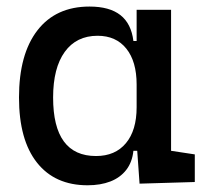

<svg xmlns="http://www.w3.org/2000/svg" viewBox="-20 -547 626 577"><path d="M243.2 9.8Q145 9.8 91.1 -58.3Q37.1 -126.5 37.1 -253.9Q37.1 -384.3 92.5 -455.8Q147.9 -527.3 249 -527.3Q309.1 -527.3 341.8 -501.7Q374.5 -476.1 380.9 -423.8H420.9L390.6 -293Q390.6 -362.3 359.6 -400.9Q328.6 -439.5 273.4 -439.5Q209.5 -439.5 174.6 -391.1Q139.6 -342.8 139.6 -253.9Q139.6 -78.1 268.6 -78.1Q326.2 -78.1 358.4 -116.7Q390.6 -155.3 390.6 -224.6V-252L425.8 -93.8H380.9Q377.4 -59.6 359.4 -36.4Q341.3 -13.2 311.8 -1.7Q282.2 9.8 243.2 9.8ZM399.4 4.9 390.6 -119.1V-239.3L494.1 -210V-93.8L565.4 -83V0ZM390.6 -146.5V-517.6H494.1V-175.8Z"/></svg>

Font: Cascadia Mono PL
Style: Regular
Weight: 400
Monospace: yes
Designer: Aaron Bell
Foundry: Saja Typeworks
Version: Version 2102.003